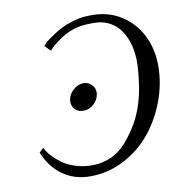

<svg xmlns="http://www.w3.org/2000/svg" viewBox="-77 -730 769 818"><g transform="rotate(-10 307.5 -321.5)"><path d="M247.1 -596.2Q232.4 -588.4 207.5 -569.3Q182.6 -550.3 176.8 -540L151.9 -564Q157.7 -574.7 181.2 -591.6Q204.6 -608.4 226.1 -621.1Q256.3 -637.7 286.6 -646.7Q316.9 -655.8 334.5 -657.5Q352.1 -659.2 375 -659.2Q446.8 -659.2 502.2 -623Q557.6 -586.9 586.4 -527.8Q615.2 -468.8 615.2 -397.9Q615.2 -322.3 587.9 -248Q560.5 -173.8 513.2 -115.2Q465.8 -56.6 396.5 -20.3Q327.1 16.1 249 16.1Q180.7 16.1 129.9 -20Q79.1 -56.2 53.2 -121.1L71.8 -138.2Q79.6 -121.6 95.2 -104Q110.8 -86.4 134 -68.8Q157.2 -51.3 191.4 -40Q225.6 -28.8 263.2 -28.8Q354.5 -28.8 414.1 -96.2Q455.6 -144 480.5 -195.8Q505.4 -247.6 518.1 -316.9Q528.8 -389.2 528.8 -429.2Q528.8 -459 523.7 -486.3Q518.6 -513.7 506.8 -539.3Q495.1 -564.9 477.8 -583.7Q460.4 -602.5 434.3 -613.8Q408.2 -625 376 -625Q328.1 -625 300.3 -617.7Q272.5 -610.4 247.1 -596.2ZM269 -264.2Q245.6 -264.2 232.4 -277.8Q219.2 -291.5 219.2 -312Q219.2 -313.5 219.7 -316.7Q220.2 -319.8 220.2 -321.8Q224.6 -344.7 244.9 -362.3Q265.1 -379.9 289.1 -379.9Q308.1 -379.9 322.5 -366Q336.9 -352.1 336.9 -332Q336.9 -324.7 335.9 -321.8Q332 -298.3 312.5 -281.2Q293 -264.2 269 -264.2Z"/></g></svg>

Font: Common Serif
Style: Italic
Weight: 400
Italic angle: -12°
Designer: Philipp H. Poll, Khaled Hosny
Foundry: Stefan Peev, Context Ltd.
Version: Version 1.026